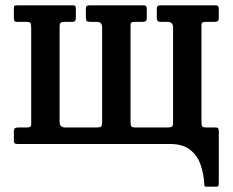

<svg xmlns="http://www.w3.org/2000/svg" viewBox="-20 -540 872 720"><path d="M363 -437.5Q363 -458 343 -458H319Q309 -458 305.5 -461Q302 -464 302 -475V-505Q302 -514 304.8 -517Q307.5 -520 316 -520H516.5Q525.5 -520 528 -516.8Q530.5 -513.5 530.5 -504V-474Q530.5 -463.5 526.5 -460.8Q522.5 -458 513 -458H486Q476.5 -458 473 -455.8Q469.5 -453.5 469.5 -444V-84.5Q469.5 -71.5 472 -66.8Q474.5 -62 487.5 -62H609Q621 -62 625 -65.2Q629 -68.5 629 -81.5V-437.5Q629 -458 608.5 -458H585Q575 -458 571.5 -461Q568 -464 568 -475V-505Q568 -514 570.8 -517Q573.5 -520 582 -520H786.5Q795.5 -520 798 -516.8Q800.5 -513.5 800.5 -504V-474Q800.5 -463.5 796.5 -460.8Q792.5 -458 782.5 -458H752.5Q743 -458 739.2 -455.8Q735.5 -453.5 735.5 -444V-84.5Q735.5 -71.5 738 -66.8Q740.5 -62 753.5 -62H787.5Q796 -62 798.2 -58.8Q800.5 -55.5 800.5 -47V146.5Q800.5 153 799.2 156.5Q798 160 791 160H755.5Q748 160 747 157.8Q746 155.5 746 148.5Q744 112.5 732.5 78.5Q721 44.5 693.8 22.2Q666.5 0 617.5 0H46Q37 0 34.5 -3.2Q32 -6.5 32 -16V-46Q32 -56.5 36 -59.2Q40 -62 50 -62H80Q89.5 -62 93.2 -64.2Q97 -66.5 97 -76V-435.5Q97 -448.5 94.5 -453.2Q92 -458 79 -458H45Q36.5 -458 34.2 -461.2Q32 -464.5 32 -473V-509Q32 -517.5 35.5 -518.8Q39 -520 47.5 -520H253.5Q261.5 -520 263 -516.5Q264.5 -513 264.5 -504.5V-472.5Q264.5 -458 252 -458H223Q211.5 -458 207.5 -454.8Q203.5 -451.5 203.5 -438.5V-82.5Q203.5 -62 224.5 -62H343Q355 -62 359 -65.2Q363 -68.5 363 -81.5Z"/></svg>

Font: Besley* Narrow Medium
Style: Regular
Weight: 500
Width: 4
Designer: Owen Earl
Foundry: indestructible type*
Version: Version 3.000; ttfautohint (v1.8.3)